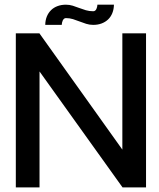

<svg xmlns="http://www.w3.org/2000/svg" viewBox="-20 -815 692 835"><path d="M615.1 -669.9H512.1V-164.4L151.5 -669.9H48.8V0H151.9V-504.2L512.9 0H615.1ZM248.5 -706.8Q248.7 -711.4 249.8 -716.6Q250.9 -721.7 252.9 -726Q255 -730.2 258.4 -733.3Q261.8 -736.3 266.6 -736.3Q282.7 -736.3 297.3 -731.8Q311.9 -727.2 326.1 -721.6Q340.3 -715.9 354.9 -711.4Q369.4 -706.8 385.4 -706.8Q405.4 -706.8 421.7 -712.9Q438 -719 450 -730.3Q461.9 -741.7 468.5 -758Q475.1 -774.3 475.5 -794.6H403.7Q403.4 -789.9 402.3 -785Q401.2 -780 399.2 -775.8Q397.1 -771.5 393.7 -768.8Q390.3 -766.1 385.4 -766.1Q368.3 -766.1 353.4 -770.5Q338.5 -774.9 324.5 -780.3Q310.4 -785.8 296.3 -790.2Q282.2 -794.6 266.6 -794.6Q246.8 -794.6 230.4 -788.5Q214 -782.5 202.3 -771.1Q190.6 -759.8 183.8 -743.5Q177.1 -727.2 176.8 -706.8Z"/></svg>

Font: SaysetthaMai Thin
Style: Regular
Weight: 100
Designer: John M. Durdin
Foundry: Lao Script for Windows
Version: Version 1.101